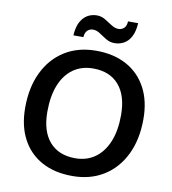

<svg xmlns="http://www.w3.org/2000/svg" viewBox="-98 -1005 983 1099"><g transform="rotate(10 393.5 -456.0)"><path d="M396 9Q293 9 218.5 -31.5Q144 -72 103.5 -148Q63 -224 63 -330Q63 -448 105.5 -536Q148 -624 225.5 -672.5Q303 -721 408 -721Q510 -721 584.5 -680.5Q659 -640 700 -564Q741 -488 741 -382Q741 -263 698 -175Q655 -87 577.5 -39Q500 9 396 9ZM395 -94Q461 -94 509.5 -128.5Q558 -163 584.5 -227.5Q611 -292 611 -382Q611 -496 558 -557Q505 -618 409 -618Q341 -618 292.5 -583.5Q244 -549 218 -484.5Q192 -420 192 -329Q192 -216 245 -155Q298 -94 395 -94ZM263 -785Q266 -834 282 -863.5Q298 -893 322.5 -907Q347 -921 376 -921Q403 -921 425.5 -907Q448 -893 469 -879.5Q490 -866 510 -866Q529 -866 542.5 -878.5Q556 -891 557 -918H616Q613 -869 597 -839Q581 -809 556 -795.5Q531 -782 502 -782Q475 -782 452.5 -795.5Q430 -809 409.5 -823Q389 -837 369 -837Q350 -837 336.5 -824.5Q323 -812 321 -785Z"/></g></svg>

Font: Muli
Style: Bold Italic
Weight: 700
Italic angle: -4.541°
Designer: Vernon Adams
Foundry: Vernon Adams
Version: Version 2.100; ttfautohint (v1.8.1.43-b0c9)